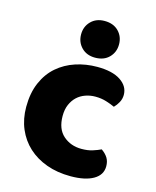

<svg xmlns="http://www.w3.org/2000/svg" viewBox="-110 -789 715 880"><g transform="rotate(15 247.0 -349.0)"><path d="M326 -367Q301 -367 278.5 -359Q256 -351 239.5 -335.5Q223 -320 213 -297Q203 -274 203 -243Q203 -181 238.5 -150Q274 -119 325 -119Q355 -119 377 -126Q399 -133 416 -141Q436 -127 446 -110.5Q456 -94 456 -71Q456 -30 417 -7.5Q378 15 309 15Q246 15 195 -3.5Q144 -22 107.5 -55.5Q71 -89 51 -136Q31 -183 31 -240Q31 -306 52.5 -355.5Q74 -405 111 -437Q148 -469 196.5 -485Q245 -501 299 -501Q371 -501 410 -475Q449 -449 449 -408Q449 -389 440 -372.5Q431 -356 419 -344Q402 -352 378 -359.5Q354 -367 326 -367ZM188 -626Q188 -663 212.5 -688Q237 -713 277 -713Q319 -713 343.5 -688Q368 -663 368 -626Q368 -589 343.5 -564Q319 -539 277 -539Q237 -539 212.5 -564Q188 -589 188 -626Z"/></g></svg>

Font: BALOOCHETTANREGULAR
Style: Book
Weight: 400
Designer: Maithili Shingre and Ek Type
Foundry: Ek Type
Version: Version 1.100;PS 1.000;hotconv 1.0.88;makeotf.lib2.5.647800;